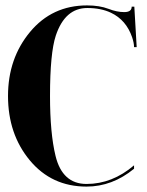

<svg xmlns="http://www.w3.org/2000/svg" viewBox="-20 -689 548 714"><path d="M304.7 -659.2Q221.7 -659.2 187.5 -556.6Q166 -491.7 166 -332Q166 -193.4 186.5 -109.4Q211.9 -4.9 301.8 -4.9Q397.5 -4.9 478.5 -74.2V-61.5Q397.5 4.9 301.8 4.9Q171.9 4.9 90.8 -92.8Q9.8 -190.4 9.8 -332Q9.8 -471.7 91.8 -570.3Q173.8 -668.9 303.7 -668.9Q349.6 -668.9 383.3 -656.2Q414.6 -644 441.9 -644Q469.7 -644 469.7 -664.1H479.5L488.3 -513.7H478.5Q478.5 -529.3 471.2 -550.8Q449.2 -614.7 392.6 -641.6Q355.5 -659.2 304.7 -659.2Z"/></svg>

Font: spinweradC
Style: Bold
Weight: 700
Width: 7
Version: Version 0.3